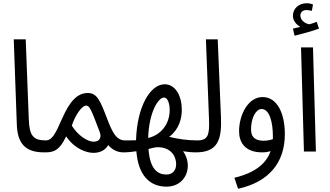

<svg xmlns="http://www.w3.org/2000/svg" viewBox="-20 -937 2039 1187"><path d="M253 5C292 5 303 -12 303 -34C303 -56 291 -69 263 -69C183 -69 162 -101 158 -199L139 -694H65L84 -167C88 -47 139 5 253 5Z M253 5C304 5 344 2 389 -94C442 -15 517 8 557 8C597 8 630 -7 649 -40C676 -9 708 5 744 5C782 5 793 -12 793 -34C793 -56 781 -69 753 -69C697 -69 673 -124 642 -204C599 -316 580 -362 523 -362C458 -362 411 -311 364 -204C322 -108 302 -69 262 -69ZM424 -160C444 -223 486 -284 511 -284C533 -284 540 -271 596 -122C608 -94 601 -61 559 -61C519 -61 461 -101 424 -160Z M743 5C769 5 797 2 823 -2C834 139 899 217 1010 217C1127 217 1178 93 1112 -2C1137 2 1163 5 1191 5C1229 5 1240 -12 1240 -34C1240 -56 1228 -69 1200 -69C1136 -69 1080 -78 1026 -91C1087 -137 1104 -203 1104 -259C1104 -342 1066 -416 998 -416C909 -416 827 -278 821 -70C799 -69 776 -69 752 -69ZM994 -334C1015 -334 1029 -301 1029 -257C1029 -169 974 -102 896 -84C901 -245 959 -334 994 -334ZM1009 142C954 142 907 109 898 -16C912 -19 936 -27 954 -27C1037 -27 1069 29 1069 78C1069 114 1049 142 1009 142Z M1190 5C1326 5 1352 -72 1346 -214L1326 -694H1253L1272 -205C1276 -104 1268 -69 1199 -69Z M1452 230C1643 188 1741 68 1741 -108C1741 -230 1697 -337 1603 -337C1515 -337 1458 -229 1458 -125C1458 -60 1492 5 1601 5C1617 5 1636 3 1653 -3C1629 66 1568 129 1429 162ZM1532 -136C1532 -212 1564 -263 1597 -263C1646 -263 1667 -183 1667 -95C1667 -89 1667 -83 1667 -77C1649 -70 1629 -67 1610 -67C1567 -67 1532 -82 1532 -136Z M1801 -716C1847 -727 1911 -745 1952 -760L1938 -802C1926 -797 1911 -792 1894 -787C1878 -787 1837 -806 1837 -841C1837 -860 1850 -875 1876 -875C1887 -875 1897 -872 1908 -870L1915 -909C1902 -915 1887 -917 1876 -917C1831 -917 1791 -888 1791 -839C1791 -808 1813 -784 1837 -771C1823 -768 1810 -765 1791 -760Z M1859 0H1933L1915 -644H1841Z"/></svg>

Font: Noto Sans Arabic ExtCond
Style: Regular
Weight: 400
Width: 2
Designer: Monotype Design Team, Nadine Chahine, Nizar Qandah and Khaled Hosny
Foundry: Monotype Imaging Inc.
Version: Version 2.012